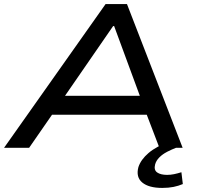

<svg xmlns="http://www.w3.org/2000/svg" viewBox="-24 -725 991 942"><path d="M-4 0 494 -705H599L872 0H758L680 -204L732 -162H191L261 -205L119 0ZM531 -597 275 -226 242 -255H710L672 -228L536 -597ZM772 197Q706 197 674 170.5Q642 144 655 95Q667 58 705 25.5Q743 -7 813 -33L840 0Q819 8 796.5 19.5Q774 31 758 47Q742 63 737 82Q730 109 747 121Q764 133 796 133Q813 133 830 129.5Q847 126 866 120L873 178Q852 187 827.5 192Q803 197 772 197Z"/></svg>

Font: Nunito Sans 7pt Expanded Medium
Style: Italic
Weight: 500
Width: 7
Italic angle: -9°
Designer: Vernon Adams
Foundry: Vernon Adams
Version: Version 3.101;gftools[0.9.27]